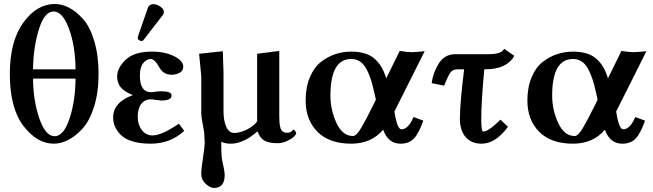

<svg xmlns="http://www.w3.org/2000/svg" viewBox="-20 -701 3239 953"><path d="M355 -311H144Q145 -200.2 175.5 -112.5Q206.1 -24.9 251 -24.9Q295.9 -24.9 325 -112.1Q354 -199.2 355 -311ZM246.1 -644Q200.2 -644 172.6 -554Q145 -463.9 144 -356.9H355Q354 -472.2 322.5 -558.1Q291 -644 246.1 -644ZM28.8 -334Q28.8 -497.1 95.9 -589.1Q163.1 -681.2 252 -681.2Q288.1 -681.2 323.5 -662.6Q358.9 -644 392.8 -606Q426.8 -567.9 448 -496.8Q469.2 -425.8 469.2 -334Q469.2 -242.2 447 -171.6Q424.8 -101.1 389.9 -63Q355 -24.9 318.6 -6.3Q282.2 12.2 247.1 12.2Q164.1 12.2 96.4 -75.9Q28.8 -164.1 28.8 -334Z M742.7 -680.2Q758.8 -680.2 776.1 -668Q793.5 -655.8 793.5 -642.1Q793.5 -633.3 788.6 -627L694.3 -504.9Q688.5 -497.1 683.6 -497.1Q677.7 -497.1 670.7 -501.5Q663.6 -505.9 663.6 -511.2Q663.6 -517.1 664.6 -520L714.4 -663.1Q720.7 -680.2 742.7 -680.2ZM663.6 -121.1Q663.6 -82 684.1 -55.4Q704.6 -28.8 737.8 -28.8Q782.7 -28.8 867.7 -86.9L894.5 -51.8Q826.7 12.2 727.5 12.2Q672.4 12.2 634 -0.5Q595.7 -13.2 576.7 -34.2Q557.6 -55.2 549.6 -75.7Q541.5 -96.2 541.5 -118.2Q541.5 -193.4 639.6 -229Q598.6 -245.1 580.1 -266.6Q561.5 -288.1 561.5 -321.8Q561.5 -363.8 603.5 -404.3Q645.5 -444.8 734.4 -444.8Q799.3 -444.8 844.5 -421.9Q889.6 -398.9 889.6 -370.1Q889.6 -349.1 871.1 -339.6Q852.5 -330.1 832.5 -330.1Q791.5 -330.1 772.5 -363.8Q748.5 -407.7 728.5 -408.2Q707.5 -408.2 690.9 -387.7Q674.3 -367.2 674.3 -325.2Q674.3 -243.2 730.5 -243.2Q733.4 -244.1 738.8 -244.1Q764.6 -248 781.7 -248Q831.5 -248 831.5 -227.1Q831.5 -202.1 780.8 -202.1Q777.8 -202.1 767.1 -203.6Q756.3 -205.1 753.4 -205.1Q737.3 -208 729.5 -208Q698.7 -208 681.2 -185.1Q663.6 -162.1 663.6 -121.1Z M1257.3 -47.9Q1232.4 -27.8 1215.8 -16.8Q1199.2 -5.9 1174.6 3.2Q1149.9 12.2 1124 12.2Q1099.1 12.2 1078.1 2.9Q1078.1 7.8 1078.6 43.5Q1079.1 79.1 1083 96.2Q1095.2 147.9 1095.2 168Q1095.2 231.9 1042 231.9Q1023.9 231.9 1001.5 211.9Q979 191.9 979 163.1Q979 138.2 986.3 91.8Q996.1 26.9 996.1 3.9Q996.1 -3.9 994.6 -21.5Q993.2 -39.1 993.2 -45.9Q992.2 -53.7 985.6 -87.9Q979 -122.1 979 -137.2V-323.2L968.3 -434.1L1085.9 -446.8Q1088.9 -375 1089.4 -342.8V-149.9Q1089.4 -101.1 1103.3 -71Q1117.2 -41 1142.1 -41Q1171.9 -41 1205.6 -58.1Q1239.3 -75.2 1256.3 -98.1V-434.1L1366.2 -448.2V-126Q1366.2 -104 1367.2 -92.5Q1368.2 -81.1 1371.6 -67.6Q1375 -54.2 1383.5 -48.1Q1392.1 -42 1406 -42Q1419.9 -42 1428 -50Q1436 -58.1 1437 -58.1Q1439.9 -58.1 1445.1 -50.5Q1450.2 -43 1450.2 -38.1Q1450.2 -34.2 1439.2 -23.2Q1428.2 -12.2 1405.3 -1.2Q1382.3 9.8 1356.9 9.8Q1313 9.8 1290.5 -4.2Q1268.1 -18.1 1259.3 -47.9Z M1845.7 -206.1 1837.9 -241.2Q1820.8 -322.3 1794.9 -365.2Q1769 -408.2 1723.1 -408.2Q1620.1 -408.2 1620.1 -226.1Q1620.1 -155.3 1650.1 -90.6Q1680.2 -25.9 1731.9 -25.9Q1749 -25.9 1772.9 -66.4Q1796.9 -106.9 1833 -180.2ZM1723.1 -444.8Q1797.4 -444.8 1837.6 -410.9Q1877.9 -377 1897 -312L1963.9 -448.2Q2002 -442.4 2021 -442.1Q2040 -441.9 2087.9 -446.8L1936 -144L1938 -146Q1951.2 -59.1 1973.1 -59.1Q2006.3 -59.1 2032.7 -120.1L2081.1 -102.1Q2059.1 -39.1 2034.4 -13.4Q2009.8 12.2 1967.8 12.2Q1906.7 12.2 1881.8 -57.1Q1823.7 11.7 1724.1 12.2Q1614.3 12.2 1555.7 -46.9Q1497.1 -106 1497.1 -202.1Q1497.1 -268.1 1518.1 -317.6Q1539.1 -367.2 1573 -393.6Q1606.9 -419.9 1645 -432.4Q1683.1 -444.8 1723.1 -444.8Z M2240.7 -432.1H2404.8Q2470.7 -432.1 2482.4 -459L2532.7 -423.8Q2495.6 -356.9 2387.7 -356.9H2383.8Q2368.7 -195.8 2368.7 -108.9Q2368.7 -47.9 2378.4 -47.9Q2404.3 -47.9 2463.9 -106.9L2501.5 -71.8Q2439.5 12.2 2370.6 12.2Q2319.8 12.2 2291.3 -20.5Q2262.7 -53.2 2262.7 -111.8Q2262.7 -187 2283.7 -356.9H2250.5Q2227.5 -356.9 2216.1 -341.6Q2204.6 -326.2 2184.6 -275.9L2122.6 -288.1Q2129.4 -341.3 2158.4 -386.7Q2187.5 -432.1 2240.7 -432.1Z M2946.3 -206.1 2938.5 -241.2Q2921.4 -322.3 2895.5 -365.2Q2869.6 -408.2 2823.7 -408.2Q2720.7 -408.2 2720.7 -226.1Q2720.7 -155.3 2750.7 -90.6Q2780.8 -25.9 2832.5 -25.9Q2849.6 -25.9 2873.5 -66.4Q2897.5 -106.9 2933.6 -180.2ZM2823.7 -444.8Q2897.9 -444.8 2938.2 -410.9Q2978.5 -377 2997.6 -312L3064.5 -448.2Q3102.5 -442.4 3121.6 -442.1Q3140.6 -441.9 3188.5 -446.8L3036.6 -144L3038.6 -146Q3051.8 -59.1 3073.7 -59.1Q3106.9 -59.1 3133.3 -120.1L3181.6 -102.1Q3159.7 -39.1 3135 -13.4Q3110.4 12.2 3068.4 12.2Q3007.3 12.2 2982.4 -57.1Q2924.3 11.7 2824.7 12.2Q2714.8 12.2 2656.2 -46.9Q2597.7 -106 2597.7 -202.1Q2597.7 -268.1 2618.7 -317.6Q2639.6 -367.2 2673.6 -393.6Q2707.5 -419.9 2745.6 -432.4Q2783.7 -444.8 2823.7 -444.8Z"/></svg>

Font: Linux Libertine
Style: Semibold
Weight: 600
Designer: Philipp H. Poll
Foundry: Philipp H. Poll
Version: Version 5.1.2 ; ttfautohint (v0.9)